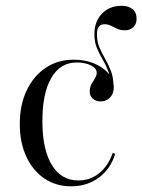

<svg xmlns="http://www.w3.org/2000/svg" viewBox="-20 -633 492 664"><path d="M363.7 -331.5Q363.7 -362.9 354.8 -385.9Q346 -408.9 334.7 -427.8Q323.4 -446.8 314.9 -467.3Q306.5 -487.9 306.5 -515.3Q306.5 -558.9 332.7 -585.9Q358.9 -612.9 400 -612.9Q424.2 -612.9 438.3 -601.6Q452.4 -590.3 452.4 -568.5Q452.4 -550 441.1 -539.1Q429.8 -528.2 412.1 -528.2Q396.8 -528.2 385.5 -533.5Q374.2 -538.7 363.7 -544Q353.2 -549.2 341.1 -549.2Q315.3 -549.2 315.3 -515.3Q315.3 -488.7 323.8 -469Q332.3 -449.2 343.5 -429.8Q354.8 -410.5 363.7 -387.5Q372.6 -364.5 372.6 -331.5ZM225.8 11.3Q173.4 11.3 133.5 -15.7Q93.5 -42.7 71 -91.5Q48.4 -140.3 48.4 -204Q48.4 -270.2 72.2 -320.2Q96 -370.2 137.9 -398.4Q179.8 -426.6 235.5 -426.6Q274.2 -426.6 305.2 -413.7Q336.3 -400.8 354.8 -379.4Q373.4 -358.1 373.4 -330.6Q373.4 -308.9 360.5 -295.6Q347.6 -282.3 328.2 -282.3Q311.3 -282.3 300.8 -291.9Q290.3 -301.6 290.3 -316.1Q290.3 -331.5 296.4 -342.3Q302.4 -353.2 308.5 -362.5Q314.5 -371.8 314.5 -381.5Q314.5 -396.8 294.4 -406.9Q274.2 -416.9 245.2 -416.9Q188.7 -416.9 157.7 -364.1Q126.6 -311.3 126.6 -213.7Q126.6 -116.1 159.3 -62.5Q191.9 -8.9 250.8 -8.9Q291.9 -8.9 323 -33.9Q354 -58.9 370.2 -104.8L378.2 -100.8Q362.9 -49.2 322.2 -19Q281.5 11.3 225.8 11.3Z"/></svg>

Font: Playfair 144pt SemiCondensed Light
Style: Regular
Weight: 300
Width: 4
Designer: Claus Eggers Sørensen
Foundry: Claus Eggers Sørensen
Version: Version 2.203